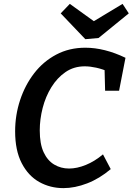

<svg xmlns="http://www.w3.org/2000/svg" viewBox="-20 -959 684 990"><path d="M307 11Q239 11 182.5 -20.5Q126 -52 92 -117.5Q58 -183 58 -282Q58 -365 83.5 -442.5Q109 -520 156 -581Q203 -642 270 -677.5Q337 -713 420 -713Q469 -713 521 -700Q573 -687 627 -661L594 -491H522L519 -608L540 -589Q508 -603 476 -610Q444 -617 417 -617Q361 -617 318 -587.5Q275 -558 245 -509.5Q215 -461 200 -402.5Q185 -344 185 -287Q185 -217 205 -174Q225 -131 259.5 -110.5Q294 -90 336 -90Q377 -90 422.5 -108.5Q468 -127 511 -163L551 -87Q493 -38 429.5 -13.5Q366 11 307 11ZM612 -939 644 -890 488 -763 420 -757 293 -890 340 -939 501 -823 421 -824Z"/></svg>

Font: Bitter Thin SemiBold
Style: Italic
Weight: 600
Italic angle: -9°
Version: Version 2.002